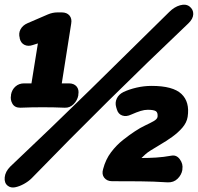

<svg xmlns="http://www.w3.org/2000/svg" viewBox="-25 -764 861 836"><path d="M140 -575 118 -568Q98 -561 82 -568.5Q66 -576 61 -596V-598Q55 -619 64.5 -636.5Q74 -654 95 -663L183 -701Q204 -710 225 -710H244Q266 -710 277.5 -696.5Q289 -683 285 -661L244 -401H275Q297 -401 308.5 -387.5Q320 -374 316 -352V-349Q312 -327 295.5 -310.5Q279 -294 257 -295Q209 -297 161 -297Q113 -297 63 -295Q39 -295 29 -312.5Q19 -330 23 -349V-352Q27 -374 42.5 -387.5Q58 -401 80 -401H112ZM463 25Q441 25 429 10Q417 -5 424 -28Q435 -70 458.5 -101Q482 -132 510.5 -154.5Q539 -177 562 -192Q586 -208 607.5 -218Q629 -228 644 -236.5Q659 -245 661 -255Q663 -274 653.5 -280Q644 -286 618 -286Q604 -286 587.5 -281Q571 -276 546 -265Q525 -255 507.5 -261Q490 -267 484 -287L481 -297Q475 -317 483.5 -335Q492 -353 512 -363Q537 -375 569.5 -382.5Q602 -390 635 -390Q728 -390 765 -355Q802 -320 792 -255Q788 -230 769 -208Q750 -186 724 -167.5Q698 -149 673 -134.5Q648 -120 631 -109Q618 -101 608.5 -92.5Q599 -84 591 -76Q623 -76 655 -78Q687 -80 720 -86Q743 -91 758 -70.5Q773 -50 769 -27V-24Q765 -2 748 14.5Q731 31 705 30Q644 26 584 25.5Q524 25 463 25ZM9 45Q-7 33 -4.5 8Q-2 -17 20 -39Q198 -207 369.5 -375Q541 -543 712 -712Q734 -734 759 -741Q784 -748 800 -736Q817 -723 816.5 -702.5Q816 -682 795 -662Q617 -493 447 -325Q277 -157 113 12Q99 26 79 37Q59 48 40.5 51.5Q22 55 9 45Z"/></svg>

Font: Winky Sans Black
Style: Italic
Weight: 900
Italic angle: -8.97852°
Designer: Simon Atzbach
Foundry: typofactur
Version: Version 1.205